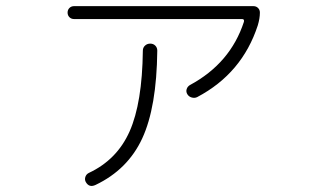

<svg xmlns="http://www.w3.org/2000/svg" viewBox="-20 -580 1040 625"><path d="M221 -518Q212 -518 206 -524Q200 -530 200 -539Q200 -548 206 -554Q212 -560 221 -560H805Q814 -560 820 -554Q826 -548 826 -539Q826 -520 819 -497Q768 -341 622 -264Q614 -260 604.5 -262.5Q595 -265 590 -273Q585 -281 587.5 -289.5Q590 -298 598 -303Q730 -374 774 -509Q776 -518 768 -518ZM445 -415Q445 -425 452 -431.5Q459 -438 469 -438Q479 -438 485.5 -431.5Q492 -425 492 -415Q490 -231 443 -129.5Q396 -28 291 22Q270 32 259 12Q255 4 258 -4.5Q261 -13 269 -17Q361 -60 402 -152.5Q443 -245 445 -415Z"/></svg>

Font: Rounded Mplus 1c Light
Style: Regular
Weight: 300
Version: Version 1.059.20150529